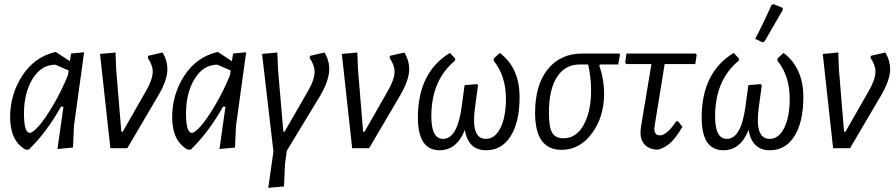

<svg xmlns="http://www.w3.org/2000/svg" viewBox="-20 -717 4335 929"><path d="M104 7Q29 -35 29 -150Q29 -259 87 -349.5Q145 -440 246 -465H251L318 -421L324 -458L387 -464L338 -109L333 -3L258 4L287 -201H275Q206 -77 119 7ZM96 -167Q96 -74 125 -74Q138 -74 167 -106.5Q196 -139 236 -206Q276 -273 309 -354L312 -376L248 -404Q180 -404 138 -336Q96 -268 96 -167Z M767 -463Q790 -423 790 -383Q790 -330 746 -255L596 0H514L464 -456L539 -463L542 -383L567 -80H574L686 -276Q719 -333 719 -370Q719 -402 695 -437L697 -447Z M888 7Q813 -35 813 -150Q813 -259 871 -349.5Q929 -440 1030 -465H1035L1102 -421L1108 -458L1171 -464L1122 -109L1117 -3L1042 4L1071 -201H1059Q990 -77 903 7ZM880 -167Q880 -74 909 -74Q922 -74 951 -106.5Q980 -139 1020 -206Q1060 -273 1093 -354L1096 -376L1032 -404Q964 -404 922 -336Q880 -268 880 -167Z M1550 -463Q1573 -426 1573 -383Q1573 -329 1530 -255L1368 12L1359 76L1354 185L1278 192L1303 16L1248 -456L1322 -463L1325 -383L1351 -80H1357L1470 -276Q1502 -331 1502 -370Q1502 -402 1478 -437L1481 -447Z M1937 -463Q1960 -423 1960 -383Q1960 -330 1916 -255L1766 0H1684L1634 -456L1709 -463L1712 -383L1737 -80H1744L1856 -276Q1889 -333 1889 -370Q1889 -402 1865 -437L1867 -447Z M2107 10Q2002 10 2002 -148Q2002 -367 2157 -461L2183 -433L2181 -423Q2067 -329 2067 -154Q2067 -45 2124 -45Q2193 -45 2214 -202L2228 -305L2287 -310L2293 -305L2278 -194Q2258 -45 2331 -45Q2375 -45 2401.5 -98Q2428 -151 2428 -240Q2428 -349 2369 -423V-434L2398 -461Q2494 -389 2494 -247Q2494 -127 2451 -58.5Q2408 10 2332 10Q2246 10 2229 -88Q2190 10 2107 10Z M2697 8Q2569 8 2569 -171Q2569 -305 2630 -381.5Q2691 -458 2798 -458H2977L2980 -452L2971 -405H2882L2880 -399Q2903 -332 2903 -265Q2903 -151 2844 -71.5Q2785 8 2697 8ZM2707 -48Q2768 -48 2804 -112.5Q2840 -177 2840 -281Q2840 -341 2826 -405H2785Q2714 -405 2675 -344.5Q2636 -284 2636 -172Q2636 -102 2651.5 -75Q2667 -48 2707 -48Z M3164 7Q3124 7 3101.5 -15Q3079 -37 3079 -77L3081 -101L3132 -407H3011L3005 -413L3011 -458H3345L3351 -452L3344 -407H3196L3148 -111L3146 -95Q3146 -62 3173 -62Q3206 -62 3252 -130H3261L3282 -103Q3250 -50 3224 -26Q3198 -2 3164 7Z M3713 -693 3722 -697 3767 -679 3768 -670Q3704 -558 3679 -516L3670 -512L3634 -529Q3669 -594 3713 -693ZM3480 10Q3375 10 3375 -148Q3375 -367 3530 -461L3556 -433L3554 -423Q3440 -329 3440 -154Q3440 -45 3497 -45Q3566 -45 3587 -202L3601 -305L3660 -310L3666 -305L3651 -194Q3631 -45 3704 -45Q3748 -45 3774.5 -98Q3801 -151 3801 -240Q3801 -349 3742 -423V-434L3771 -461Q3867 -389 3867 -247Q3867 -127 3824 -58.5Q3781 10 3705 10Q3619 10 3602 -88Q3563 10 3480 10Z M4264 -463Q4287 -423 4287 -383Q4287 -330 4243 -255L4093 0H4011L3961 -456L4036 -463L4039 -383L4064 -80H4071L4183 -276Q4216 -333 4216 -370Q4216 -402 4192 -437L4194 -447Z"/></svg>

Font: Alegreya Sans
Style: Italic
Weight: 400
Italic angle: -7°
Designer: Juan Pablo del Peral
Foundry: Huerta Tipografica
Version: Version 2.007